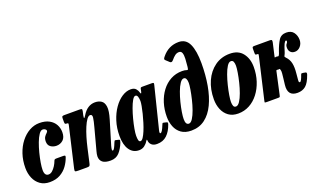

<svg xmlns="http://www.w3.org/2000/svg" viewBox="-81 -1262 2914 1752"><g transform="rotate(-20 1376.0 -386.0)"><path d="M428.5 -380.5Q428.5 -329.5 401.5 -305.2Q374.5 -281 337.5 -281Q306 -281 281.5 -297.8Q257 -314.5 257 -351.5Q257.5 -380 268.5 -395.8Q279.5 -411.5 290.5 -421Q301.5 -430.5 301.5 -440.5Q301.5 -449 291.5 -456.5Q281.5 -464 267.5 -464Q248.5 -464 230 -437Q211.5 -410 195.5 -367.2Q179.5 -324.5 167.2 -276.8Q155 -229 148 -186.2Q141 -143.5 141 -117.5Q140.5 -59.5 180 -59.5Q199 -59.5 216.8 -75Q234.5 -90.5 248.8 -113.2Q263 -136 271 -158Q274 -166.5 278.8 -169.8Q283.5 -173 297 -173H360Q375 -173 379 -169.5Q383 -166 379 -154Q365 -113 338.2 -75.5Q311.5 -38 269.2 -14Q227 10 167 10Q112.5 10 75 -17Q37.5 -44 18.5 -88.8Q-0.5 -133.5 -0.5 -187.5Q-0.5 -260 20.5 -322.5Q41.5 -385 78 -431.5Q114.5 -478 161 -504Q207.5 -530 258.5 -530Q315.5 -530 353.2 -509.2Q391 -488.5 409.8 -454.5Q428.5 -420.5 428.5 -380.5Z M500.5 -520H643.5Q665 -520 668.5 -516Q672 -512 668.5 -494L660.5 -459Q655.5 -432 659.8 -432Q664 -432 676 -452Q701.5 -494.5 732.5 -514.2Q763.5 -534 800 -534Q836 -534 861.2 -517.2Q886.5 -500.5 892 -458.8Q897.5 -417 874.5 -341L805 -110.5Q802.5 -103.5 800.2 -90.8Q798 -78 798 -75Q798 -64.5 804 -64.5Q812.5 -64.5 821.8 -81.5Q831 -98.5 843 -129Q847.5 -141 850.5 -144Q853.5 -147 863 -144.5L890 -138Q899 -135.5 898.8 -129.8Q898.5 -124 893.5 -109Q871.5 -53.5 839.8 -19.2Q808 15 755.5 15Q702.5 15 678 -5Q653.5 -25 653.5 -61.5Q653.5 -72 656 -85Q658.5 -98 661.5 -108.5L718 -320Q733.5 -376 737.5 -407.8Q741.5 -439.5 719 -439.5Q703 -439.5 685.8 -415.8Q668.5 -392 651.8 -352.2Q635 -312.5 620.5 -263.8Q606 -215 595 -165.5L564 -28Q560.5 -12 555.5 -6Q550.5 0 531.5 0H446Q420.5 0 415.8 -4.8Q411 -9.5 415.5 -29.5L506.5 -421Q509.5 -434 506.2 -437Q503 -440 494.5 -440H491.5Q479.5 -440 476.8 -445.2Q474 -450.5 474 -465V-495Q474 -512 478.8 -516Q483.5 -520 500.5 -520Z M1360.5 -115Q1339 -53 1301.5 -17.8Q1264 17.5 1205.5 17.5Q1172.5 17.5 1155 2.5Q1137.5 -12.5 1134 -31.5Q1132.5 -36 1132.5 -38.8Q1132.5 -41.5 1132.5 -45Q1131 -52.5 1128.2 -51.2Q1125.5 -50 1119.5 -40.5Q1107 -18.5 1084.8 -1.8Q1062.5 15 1031.5 15Q973.5 15 940 -33.2Q906.5 -81.5 906.5 -167.5Q906.5 -245.5 927.8 -312Q949 -378.5 984 -428.5Q1019 -478.5 1061.5 -506.2Q1104 -534 1147 -534Q1181 -534 1196.8 -515.5Q1212.5 -497 1216.5 -479.5Q1219 -467.5 1223.2 -466.5Q1227.5 -465.5 1231.5 -483L1236 -505.5Q1237.5 -513.5 1241 -516.8Q1244.5 -520 1255 -520H1346.5Q1363 -520 1365.2 -516Q1367.5 -512 1364.5 -499L1264.5 -97.5Q1263 -93 1261.8 -85.8Q1260.5 -78.5 1260.5 -75Q1260.5 -64.5 1267 -64.5Q1275.5 -64.5 1285.5 -80.2Q1295.5 -96 1310.5 -133.5Q1314 -142.5 1316.2 -144.8Q1318.5 -147 1331.5 -144L1354 -138.5Q1361.5 -136.5 1363 -132Q1364.5 -127.5 1360.5 -115ZM1195.5 -402.5Q1195.5 -425 1189.5 -444.5Q1183.5 -464 1168 -464Q1153 -464 1137 -436.5Q1121 -409 1105.5 -365.8Q1090 -322.5 1077.5 -274.5Q1065 -226.5 1057.5 -184.2Q1050 -142 1050 -117.5Q1050 -92 1054 -75.2Q1058 -58.5 1072 -58.5Q1084.5 -58.5 1098.5 -79.2Q1112.5 -100 1126.5 -133.8Q1140.5 -167.5 1152.8 -207.5Q1165 -247.5 1174.8 -286.2Q1184.5 -325 1190 -356Q1195.5 -387 1195.5 -402.5Z M1372 -185Q1372 -255.5 1391.5 -317.8Q1411 -380 1447 -427.8Q1483 -475.5 1533.2 -502.8Q1583.5 -530 1644.5 -530Q1659.5 -530 1669 -528.5Q1678.5 -527 1685 -524.5Q1697.5 -520 1700.5 -524.5Q1703.5 -529 1706 -548.5Q1710.5 -589.5 1712.2 -624.8Q1714 -660 1706.8 -681.2Q1699.5 -702.5 1677.5 -702.5Q1656.5 -702.5 1638.8 -689.5Q1621 -676.5 1601.5 -652.5Q1584 -631.5 1569 -645.5L1536.5 -675.5Q1527.5 -683.5 1530.5 -691.5Q1533.5 -699.5 1542 -709.5Q1607 -790 1705.5 -790Q1776 -790 1806.5 -723.8Q1837 -657.5 1837 -537.5Q1837 -423 1819.5 -323.8Q1802 -224.5 1766.2 -149.5Q1730.5 -74.5 1674.5 -32.2Q1618.5 10 1541.5 10Q1482 10 1444.5 -17Q1407 -44 1389.5 -88.2Q1372 -132.5 1372 -185ZM1509.5 -112.5Q1509.5 -57.5 1541 -57.5Q1560.5 -57.5 1579 -86.5Q1597.5 -115.5 1613.5 -160.5Q1629.5 -205.5 1641.2 -254.8Q1653 -304 1659.8 -345.5Q1666.5 -387 1666.5 -407.5Q1666.5 -433 1659 -447.8Q1651.5 -462.5 1637 -462.5Q1617.5 -462.5 1598.8 -434.5Q1580 -406.5 1563.8 -363Q1547.5 -319.5 1535.2 -270.8Q1523 -222 1516.2 -179.5Q1509.5 -137 1509.5 -112.5Z M1830 -187.5Q1830 -284.5 1864.5 -362Q1899 -439.5 1961.8 -484.8Q2024.5 -530 2107.5 -530Q2189.5 -530 2231.5 -476.5Q2273.5 -423 2273.5 -342Q2273.5 -269 2252.5 -205.2Q2231.5 -141.5 2194.2 -93Q2157 -44.5 2106.5 -17.2Q2056 10 1997 10Q1941 10 1904 -17Q1867 -44 1848.5 -88.8Q1830 -133.5 1830 -187.5ZM1968.5 -112.5Q1968.5 -88.5 1974.8 -73Q1981 -57.5 1998.5 -57.5Q2018 -57.5 2036.8 -86Q2055.5 -114.5 2071.5 -158.8Q2087.5 -203 2099.5 -252Q2111.5 -301 2118.2 -343Q2125 -385 2125 -407.5Q2125 -431 2118.5 -446.8Q2112 -462.5 2094 -462.5Q2074.5 -462.5 2056 -433.8Q2037.5 -405 2021.8 -360.5Q2006 -316 1994 -267Q1982 -218 1975.2 -176.2Q1968.5 -134.5 1968.5 -112.5Z M2707 -108Q2682 -36.5 2649.8 -9.5Q2617.5 17.5 2569.5 17.5Q2472 17.5 2484.5 -90.5L2491.5 -150Q2494 -177 2496.5 -196.8Q2499 -216.5 2494.5 -233Q2491.5 -245.5 2485.5 -244Q2483 -243.5 2480.8 -243Q2478.5 -242.5 2475 -242.5Q2470.5 -242.5 2464.5 -244Q2457.5 -245.5 2455.5 -238L2407.5 -18.5Q2405 -7 2402.8 -3.5Q2400.5 0 2387 0H2276Q2256.5 0 2256.2 -4.8Q2256 -9.5 2260 -24.5L2351.5 -418.5Q2354.5 -432 2353.5 -436Q2352.5 -440 2343 -440H2338Q2328 -440 2325.5 -444Q2323 -448 2323 -460V-497.5Q2323 -512 2326.8 -516Q2330.5 -520 2344.5 -520H2492.5Q2508.5 -520 2512.5 -514.5Q2516.5 -509 2513 -493L2487 -379Q2484 -366.5 2483 -361Q2482 -355.5 2487 -357Q2494.5 -359 2499.5 -359Q2503.5 -359 2506.5 -358.2Q2509.5 -357.5 2511.5 -357Q2515 -356 2518.2 -356.5Q2521.5 -357 2526.5 -366.5Q2529.5 -372 2532 -379Q2534.5 -386 2537 -394.5Q2560 -460 2584.2 -497.5Q2608.5 -535 2658 -535Q2706 -535 2728.8 -503.8Q2751.5 -472.5 2751.5 -431.5Q2751.5 -395 2728.8 -369Q2706 -343 2675 -343Q2647.5 -343 2632.2 -360Q2617 -377 2617.5 -403Q2617.5 -427 2627.5 -437.2Q2637.5 -447.5 2638 -458Q2638 -467.5 2631 -467.5Q2622 -467.5 2611 -445.8Q2600 -424 2585 -372.5Q2582.5 -364 2579.2 -356.8Q2576 -349.5 2572.5 -343.5Q2568 -335.5 2569.8 -331.5Q2571.5 -327.5 2579 -320Q2607.5 -291 2616 -251.5Q2624.5 -212 2618.5 -154.5L2613 -93Q2611.5 -77.5 2613.5 -72.2Q2615.5 -67 2622.5 -67Q2629.5 -67 2638 -83.2Q2646.5 -99.5 2655.5 -126.5Q2659 -137 2664 -137.5Q2669 -138 2678.5 -136.5L2700 -132.5Q2707 -131 2709 -125.8Q2711 -120.5 2707 -108Z"/></g></svg>

Font: Besley* Condensed
Style: Bold Italic
Weight: 700
Width: 3
Italic angle: -13°
Designer: Owen Earl
Foundry: indestructible type*
Version: Version 3.000; ttfautohint (v1.8.3)